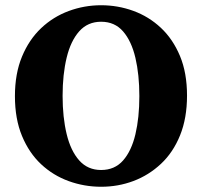

<svg xmlns="http://www.w3.org/2000/svg" viewBox="-20 -695 772 733"><path d="M366 18Q302 18 242.5 -3.5Q183 -25 137 -68Q91 -111 64 -176Q37 -241 37 -328Q37 -414 64 -479Q91 -544 137 -587.5Q183 -631 242.5 -653Q302 -675 366 -675Q430 -675 489 -653.5Q548 -632 594 -589Q640 -546 667 -481.5Q694 -417 694 -330Q694 -244 667.5 -178.5Q641 -113 594.5 -69.5Q548 -26 489.5 -4Q431 18 366 18ZM366 -46Q418 -46 450 -82.5Q482 -119 497 -182.5Q512 -246 512 -328Q512 -410 497 -474Q482 -538 450 -575Q418 -612 366 -612Q315 -612 282.5 -575.5Q250 -539 234.5 -475Q219 -411 219 -329Q219 -247 234.5 -183Q250 -119 282.5 -82.5Q315 -46 366 -46Z"/></svg>

Font: Source Serif 4 SmText
Style: Bold
Weight: 700
Designer: Frank Grießhammer
Foundry: Adobe
Version: Version 4.005;hotconv 1.1.0;makeotfexe 2.6.0